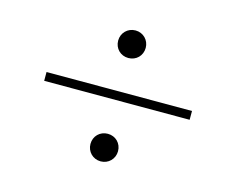

<svg xmlns="http://www.w3.org/2000/svg" viewBox="-96 -852 1192 969"><g transform="rotate(15 500.0 -368.0)"><path d="M428 -638C428 -597 459 -566 500 -566C541 -566 572 -597 572 -638C572 -678 541 -710 500 -710C459 -710 428 -678 428 -638ZM880 -345V-391H120V-345ZM428 -98C428 -58 459 -26 500 -26C541 -26 572 -58 572 -98C572 -139 541 -170 500 -170C459 -170 428 -139 428 -98Z"/></g></svg>

Font: Noto Serif CJK JP SemiBold
Style: Regular
Weight: 600
Designer: Ryoko NISHIZUKA 西塚涼子 (kana & ideographs); Frank Grießhammer (Latin, Greek & Cyrillic); Wenlong ZHANG 张文龙 (bopomofo); San
Foundry: Adobe
Version: Version 2.001;hotconv 1.1.0;makeotfexe 2.6.0